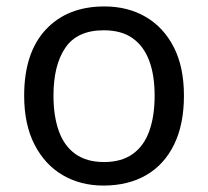

<svg xmlns="http://www.w3.org/2000/svg" viewBox="-20 -566 645 596"><path d="M551 -269Q551 -180 520.5 -117.5Q490 -55 434 -22.5Q378 10 301 10Q230 10 174.5 -22.5Q119 -55 87 -117.5Q55 -180 55 -269Q55 -402 122 -474Q189 -546 304 -546Q377 -546 432.5 -513.5Q488 -481 519.5 -419.5Q551 -358 551 -269ZM146 -269Q146 -206 162.5 -159.5Q179 -113 214 -88Q249 -63 303 -63Q357 -63 392 -88Q427 -113 443.5 -159.5Q460 -206 460 -269Q460 -333 443 -378Q426 -423 391.5 -447.5Q357 -472 302 -472Q220 -472 183 -418Q146 -364 146 -269Z"/></svg>

Font: kannada25
Style: Book
Weight: 400
Designer: Jelle Bosma - Monotype Design Team
Foundry: Monotype Imaging Inc.
Version: Version 2.003